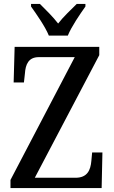

<svg xmlns="http://www.w3.org/2000/svg" viewBox="-20 -951 575 971"><path d="M227 -771H323C341 -816 385 -880 412 -918V-931H368C339 -902 300 -866 274 -832C248 -866 211 -902 182 -931H137V-918C164 -880 209 -816 227 -771ZM33 0H494L498 -180H446L442 -137C438 -91 422 -52 362 -52H156L482 -672V-714H54L49 -534H101L106 -579C109 -625 124 -662 176 -662H358L33 -41Z"/></svg>

Font: Noto Serif Bengali Condensed Medium
Style: Regular
Weight: 500
Width: 3
Designer: Juan Bruce, Universal Thirst, Indian Type Foundry and the Monotype Design Team.
Foundry: Monotype Imaging Inc.
Version: Version 2.003